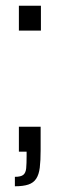

<svg xmlns="http://www.w3.org/2000/svg" viewBox="-20 -530 210 671"><path d="M32 121V88Q53 88 61.5 81Q70 74 71.5 58Q73 42 73 16V0H46V-87H122V-6Q122 32 119 56Q116 80 106.5 94.5Q97 109 79 115Q61 121 32 121ZM46 -423V-510H123V-423Z"/></svg>

Font: Saira UltraCondensed Medium
Style: Regular
Weight: 500
Width: 1
Designer: Hector Gatti with collaboration of the Omnibus-Type team
Foundry: Omnibus-Type
Version: Version 1.101